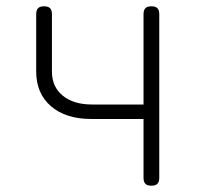

<svg xmlns="http://www.w3.org/2000/svg" viewBox="-20 -580 640 610"><path d="M461 10Q448 10 442 4Q436 -2 436 -15V-202H270Q189 -202 142 -242.5Q95 -283 95 -353V-535Q95 -548 101 -554Q107 -560 120 -560Q133 -560 139 -554Q145 -548 145 -535V-353Q145 -304 179.5 -276Q214 -248 272 -248H436V-535Q436 -548 442 -554Q448 -560 461 -560Q474 -560 480 -554Q486 -548 486 -535V-15Q486 -2 480 4Q474 10 461 10Z"/></svg>

Font: Maple Mono Thin
Style: Regular
Weight: 250
Monospace: yes
Designer: subframe7536
Version: Version 7.000